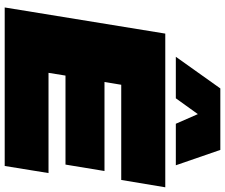

<svg xmlns="http://www.w3.org/2000/svg" viewBox="-92 -888 980 837"><g transform="rotate(90 398.5 -470.0)"><path d="M13 0 127 -700H797L765 -508H350L338 -435H726L698 -265H310L298 -191H735L704 0ZM228 -746 366 -940H634L701 -746H520L478 -842L409 -746Z"/></g></svg>

Font: Georama Extended Black
Style: Italic
Weight: 900
Width: 7
Italic angle: -9°
Designer: Jean-Baptiste Levee
Foundry: Production Type
Version: Version 1.000